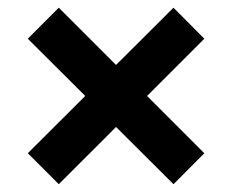

<svg xmlns="http://www.w3.org/2000/svg" viewBox="-20 -578 600 496"><path d="M51.8 -478 131.8 -558.1 279.8 -410.2 428.2 -558.1 507.8 -478 359.9 -330.1 507.8 -182.1 428.2 -102.1 279.8 -250 131.8 -102.1 51.8 -182.1 200.2 -330.1Z"/></svg>

Font: TASA Explorer SemiBold
Style: Regular
Weight: 600
Designer: Weizhong Zhang
Foundry: Local Remote
Version: Version 1.000;Glyphs 3.1.2 (3151)